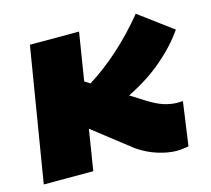

<svg xmlns="http://www.w3.org/2000/svg" viewBox="-103 -836 1067 970"><g transform="rotate(-15 430.0 -351.5)"><path d="M13 0 128 -700H385L345 -450L373 -432Q454 -482 534 -554Q614 -626 685 -713L860 -583Q809 -509 730.5 -442Q652 -375 546 -323L617 -278Q666 -247 702.5 -235.5Q739 -224 774 -224Q786 -224 801 -225L769 3Q762 5 740 7.5Q718 10 708 10Q662 10 608 -7Q554 -24 506 -57L306 -213L272 0Z"/></g></svg>

Font: Georama Extended Black
Style: Italic
Weight: 900
Width: 7
Italic angle: -9°
Designer: Jean-Baptiste Levee
Foundry: Production Type
Version: Version 1.000